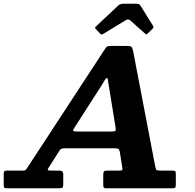

<svg xmlns="http://www.w3.org/2000/svg" viewBox="-75 -1012 1050 1032"><path d="M462 -832.5 440 -856Q435 -861.5 435.8 -863.8Q436.5 -866 443 -872L562 -983.5Q571 -992 590 -992H657.5Q673.5 -992 679 -983.5L748.5 -871.5Q752.5 -864.5 745 -857.5L720 -833Q713.5 -826.5 711.2 -827.2Q709 -828 703.5 -832.5L625 -902.5Q614 -912 600 -903L479.5 -829.5Q472.5 -825.5 469.2 -826.8Q466 -828 462 -832.5ZM-55 -18.5V-77Q-55 -88 -51.8 -91.5Q-48.5 -95 -37.5 -95H45.5Q60 -95 63.5 -99Q67 -103 72.5 -111.5L487.5 -746Q494 -756 498.8 -760.5Q503.5 -765 521 -765H604Q627.5 -765 632.2 -759.8Q637 -754.5 641 -735L759.5 -116.5Q762.5 -101 767 -98Q771.5 -95 790 -95H852Q863.5 -95 866.8 -91.8Q870 -88.5 870 -76.5V-20Q870 -7.5 866.8 -3.8Q863.5 0 850.5 0H497.5Q486.5 0 483.2 -3.2Q480 -6.5 480 -18V-71Q480 -85.5 484 -90.2Q488 -95 503 -95H563Q579 -95 581.5 -98Q584 -101 582 -114.5L569 -195Q566 -211 559.2 -213Q552.5 -215 534 -215H280Q263 -215 256.2 -212.8Q249.5 -210.5 243.5 -200.5L188 -113.5Q181 -102.5 182 -98.8Q183 -95 203 -95H246Q265 -95 265 -75.5V-23.5Q265 -8.5 261.5 -4.2Q258 0 242.5 0H-36Q-49 0 -52 -2.8Q-55 -5.5 -55 -18.5ZM469.5 -550.5 329.5 -332.5Q320.5 -319 318 -312Q315.5 -305 343 -305H519.5Q540 -305 544.5 -307.8Q549 -310.5 546 -328.5L510 -550Q506 -570.5 505.5 -581.2Q505 -592 498.5 -592Q493.5 -592 486.8 -579.5Q480 -567 469.5 -550.5Z"/></svg>

Font: Besley*
Style: Bold Italic
Weight: 700
Italic angle: -13°
Designer: Owen Earl
Foundry: indestructible type*
Version: Version 2.000; ttfautohint (v1.8.3)